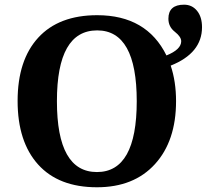

<svg xmlns="http://www.w3.org/2000/svg" viewBox="-20 -790 883 820"><path d="M690.9 -553.2Q753.9 -578.6 753.9 -613.8Q753.9 -632.8 726.6 -654.3Q699.2 -675.8 699.2 -710Q699.2 -770 766.1 -770Q800.3 -770 821.5 -743.9Q842.8 -717.8 842.8 -673.8Q842.8 -563 709 -509.8Q731.9 -441.9 731.9 -357.9Q731.9 -188 641.8 -89.1Q551.8 9.8 394 9.8Q230.5 9.8 142.8 -87.4Q55.2 -184.6 55.2 -358.9Q55.2 -533.2 143.3 -629.2Q231.4 -725.1 395 -725.1Q606.4 -725.1 690.9 -553.2ZM394 -55.2Q564 -55.2 564 -357.9Q564 -660.2 395 -660.2Q223.1 -660.2 223.1 -357.9Q223.1 -55.2 394 -55.2Z"/></svg>

Font: Droids
Style: b
Weight: 700
Foundry: Ascender Corporation
Version: Version 1.00 build 113